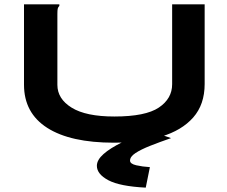

<svg xmlns="http://www.w3.org/2000/svg" viewBox="-20 -643 1040 880"><path d="M502 11Q303 11 196.5 -57Q90 -125 90 -255V-623H252V-616Q246 -610 244.5 -603Q243 -596 243 -579V-254Q243 -190 308.5 -149.5Q374 -109 504 -109Q647 -109 708 -150Q769 -191 769 -257V-623H918V-258Q918 -164 865.5 -104.5Q813 -45 719 -17Q625 11 502 11ZM667 123 648 217Q529 211 476.5 183Q424 155 424 117Q424 90 454.5 63Q485 36 540 9Q595 -18 666 -44L764 -10Q712 8 669 25Q626 42 601 58.5Q576 75 576 93Q576 108 604.5 114.5Q633 121 667 123Z"/></svg>

Font: Inconsolata UltraExpanded Black
Style: Regular
Weight: 900
Width: 9
Monospace: yes
Designer: Raph Levien, Cyreal, Brenton Simpson
Foundry: Raph Levien, Cyreal, Google
Version: Version 3.001; ttfautohint (v1.8.2.53-6de2)